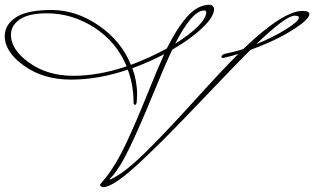

<svg xmlns="http://www.w3.org/2000/svg" viewBox="-284 -754 1322 808"><path d="M956 -688Q919 -688 794 -568Q866 -597 920 -631Q974 -665 974 -680Q974 -688 956 -688ZM584 -703Q584 -710 575 -710Q525 -710 453 -570Q513 -607 548.5 -642.5Q584 -678 584 -703ZM249 -475Q206 -578 113 -638Q20 -698 -87 -698Q-163 -698 -200.5 -672.5Q-238 -647 -238 -607Q-238 -545 -161 -490Q-84 -435 24 -435Q132 -435 249 -475ZM291 -323Q290 -313 284 -313Q278 -313 278 -324Q278 -395 254 -461Q131 -419 15 -419Q-101 -419 -182.5 -477Q-264 -535 -264 -602Q-264 -650 -217 -681Q-170 -712 -67 -712Q36 -712 131 -647Q226 -582 267 -481Q347 -511 418 -550Q462 -638 505.5 -686Q549 -734 599 -734Q606 -734 611.5 -728Q617 -722 617 -716Q617 -684 568.5 -637.5Q520 -591 441 -545Q412 -485 358 -353Q304 -221 260.5 -130.5Q217 -40 179 -2L177 1H181Q237 -24 323 -108Q409 -192 532.5 -328.5Q656 -465 719 -527Q698 -520 656 -510Q648 -510 648 -515Q648 -525 669 -529Q713 -538 740 -548Q907 -708 989 -708Q1018 -708 1018 -695Q1018 -672 945 -626.5Q872 -581 770 -544Q717 -492 550 -316.5Q383 -141 286 -53.5Q189 34 149 34Q147 34 142 31Q137 28 137 24.5Q137 21 160 -5Q204 -60 245.5 -148Q287 -236 334.5 -354Q382 -472 407 -526Q342 -492 273 -467Q293 -413 293 -355Q293 -345 292 -334Z"/></svg>

Font: Miss Fajardose
Style: Regular
Weight: 400
Version: Version 1.000